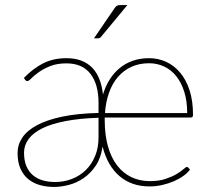

<svg xmlns="http://www.w3.org/2000/svg" viewBox="-20 -731 836 759"><path d="M49.5 0ZM569.5 -501Q605.5 -501 637 -486.5Q668.5 -472 692.2 -443.8Q716 -415.5 729.5 -373.8Q743 -332 743 -277Q743 -266.5 735 -266.5H394V-256.5Q394 -197.5 406.8 -152.5Q419.5 -107.5 443 -77Q466.5 -46.5 499.2 -30.8Q532 -15 572.5 -15Q608.5 -15 634.5 -23.8Q660.5 -32.5 678 -43Q695.5 -53.5 705.2 -62.2Q715 -71 718.5 -71Q722.5 -71 725 -67.5L731 -60.5Q722 -48 705.5 -36Q689 -24 667.8 -14.8Q646.5 -5.5 621.8 0.2Q597 6 571 6Q500.5 6 452.8 -34.5Q405 -75 385.5 -151.5Q379 -106.5 358.5 -76Q338 -45.5 310.5 -26.8Q283 -8 252 0Q221 8 194 8Q164.5 8 138.2 0.8Q112 -6.5 92.2 -22.5Q72.5 -38.5 61 -64Q49.5 -89.5 49.5 -126.5Q49.5 -159 68.2 -187Q87 -215 126 -236Q165 -257 225.5 -269.8Q286 -282.5 369.5 -284.5V-324Q369.5 -398 337.5 -439.2Q305.5 -480.5 242.5 -480.5Q205 -480.5 178 -469.5Q151 -458.5 133 -445.5Q115 -432.5 104.2 -421.5Q93.5 -410.5 88 -410.5Q83 -410.5 79 -416L74.5 -423Q111.5 -461 151.2 -481Q191 -501 243 -501Q276 -501 301.5 -491.2Q327 -481.5 344.8 -463Q362.5 -444.5 373 -417.8Q383.5 -391 387 -357.5Q397 -390.5 413.8 -417Q430.5 -443.5 453.5 -462.2Q476.5 -481 505.5 -491Q534.5 -501 569.5 -501ZM369.5 -265.5Q294 -263 238.5 -252.2Q183 -241.5 146.8 -223.5Q110.5 -205.5 92.8 -181Q75 -156.5 75 -127.5Q75 -96.5 84.2 -74.5Q93.5 -52.5 110 -38.5Q126.5 -24.5 149 -18Q171.5 -11.5 198 -11.5Q233.5 -11.5 264.8 -23.8Q296 -36 319.2 -58.8Q342.5 -81.5 356 -114.2Q369.5 -147 369.5 -188ZM569.5 -481Q530.5 -481 499.5 -466.8Q468.5 -452.5 446.2 -426.8Q424 -401 411 -364.5Q398 -328 395 -284H720Q720 -332 708.2 -368.8Q696.5 -405.5 676.2 -430.5Q656 -455.5 628.5 -468.2Q601 -481 569.5 -481ZM483.5 -711 379.5 -585.5Q375 -579.5 367.5 -579.5H351.5L432.5 -698Q437.5 -705.5 442 -708.2Q446.5 -711 456.5 -711Z"/></svg>

Font: Lato Thin
Style: Regular
Weight: 200
Designer: Lukasz Dziedzic
Foundry: tyPoland Lukasz Dziedzic
Version: Version 2.007; 2014-02-27